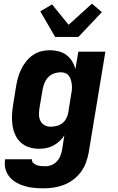

<svg xmlns="http://www.w3.org/2000/svg" viewBox="-20 -801 640 1044"><path d="M217 223Q191 223 165 220.5Q139 218 114.5 211Q90 204 68.5 191.5Q47 179 31.5 160.5Q16 142 9.5 117Q3 92 8 66V65H154Q152 77 160.5 85Q169 93 180 97Q191 101 203 102Q215 103 227 103Q244 103 261 96Q278 89 290.5 75Q303 61 309 44.5Q315 28 318 11L330 -65Q319 -48 303.5 -33.5Q288 -19 270 -9.5Q252 0 232 4Q212 8 193 8Q164 8 137.5 -0.5Q111 -9 92 -27Q73 -45 62 -70Q51 -95 47.5 -122.5Q44 -150 45.5 -178.5Q47 -207 52 -235L68 -335Q72 -358 78.5 -381Q85 -404 96 -426Q107 -448 122.5 -467.5Q138 -487 159 -501.5Q180 -516 203.5 -522Q227 -528 250 -528Q275 -528 298.5 -522Q322 -516 341 -502Q360 -488 372 -468Q384 -448 390 -425L406 -520H553L462 30Q457 57 447 84Q437 111 419.5 134.5Q402 158 378 176Q354 194 326.5 204.5Q299 215 271.5 219Q244 223 217 223ZM254 -112Q270 -112 287 -116Q304 -120 318 -130.5Q332 -141 340 -156.5Q348 -172 351 -188L367 -288Q370 -301 371 -314.5Q372 -328 370.5 -341Q369 -354 365.5 -366Q362 -378 355 -388Q348 -398 336 -403Q324 -408 311 -408Q293 -408 275 -402Q257 -396 243.5 -382.5Q230 -369 222.5 -351Q215 -333 212 -316L195 -216Q192 -197 192 -179Q192 -161 199 -145.5Q206 -130 221 -121Q236 -112 254 -112ZM280 -600 199 -739 263 -777 353 -666 480 -781 534 -735 406 -600Z"/></svg>

Font: Iosevka Aile Heavy Oblique
Style: Regular
Weight: 900
Italic angle: -9°
Designer: Belleve Invis
Foundry: Belleve Invis
Version: Version 31.1.0; ttfautohint (v1.8.4)